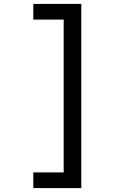

<svg xmlns="http://www.w3.org/2000/svg" viewBox="-20 -850 640 980"><path d="M150 110V30H305V-750H150V-830H395V110Z"/></svg>

Font: Liga JetBrainsMono Nerd Font
Style: Regular
Weight: 400
Designer: Philipp Nurullin, Konstantin Bulenkov
Foundry: JetBrains
Version: Version 2.225; ttfautohint (v1.8.3)